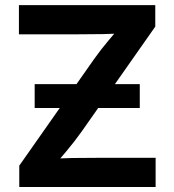

<svg xmlns="http://www.w3.org/2000/svg" viewBox="-20 -748 698 768"><path d="M57.1 0V-85.4L357.4 -513.2Q383.8 -550.3 415.3 -587.6Q446.8 -625 478.5 -662.1L489.7 -616.7Q441.4 -612.3 392.8 -611.6Q344.2 -610.8 296.4 -610.8H55.7V-727.5H601.1V-641.6L306.2 -221.2Q278.3 -182.1 245.6 -143.1Q212.9 -104 179.7 -65.4L168.5 -110.8Q218.8 -115.2 268.8 -116Q318.8 -116.7 368.7 -116.7H602.5V0ZM118.7 -315.9V-411.6H539.1V-315.9Z"/></svg>

Font: Inter
Style: 650
Weight: 650
Designer: Rasmus Andersson
Foundry: rsms
Version: Version 4.001;git-66647c0bb